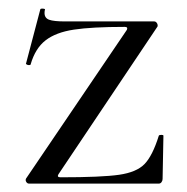

<svg xmlns="http://www.w3.org/2000/svg" viewBox="-20 -437 445 457"><path d="M277 -373Q199 -373 156 -366.5Q113 -360 88.5 -341Q64 -322 53 -284Q53 -282 49 -282Q46 -282 43.5 -283.5Q41 -285 42 -286L76 -415Q77 -417 82.5 -416.5Q88 -416 87 -414Q86 -411 86 -406Q86 -394 97 -390Q108 -386 135 -386H347Q351 -386 353.5 -382Q356 -378 355 -374L119 -22Q115 -15 124 -15Q222 -15 263.5 -21Q305 -27 324 -46.5Q343 -66 358 -114Q359 -116 364 -116Q369 -116 369 -114L367 -11Q367 -7 364.5 -3.5Q362 0 358 0H49Q45 0 42.5 -4Q40 -8 42 -12L282 -366Q285 -373 277 -373Z"/></svg>

Font: Cormorant Infant
Style: Regular
Weight: 400
Designer: Christian Thalmann (Catharsis Fonts)
Foundry: Catharsis Fonts
Version: Version 4.000